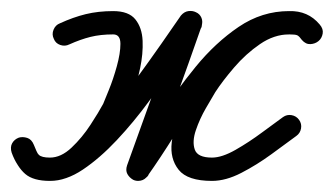

<svg xmlns="http://www.w3.org/2000/svg" viewBox="-41 -305 602 346"><path d="M84 -225Q76 -221 67.5 -224Q59 -227 56 -235Q52 -243 55.5 -251.5Q59 -260 67 -263Q91 -274 113.5 -279.5Q136 -285 163 -285Q191 -285 203 -270Q215 -255 216 -231.5Q217 -208 211.5 -182Q206 -156 197.5 -133.5Q189 -111 182 -98Q170 -75 150 -47Q130 -19 104.5 1Q79 21 49 21Q21 21 5 8Q-11 -5 -20 -30Q-23 -40 -19 -47Q-15 -54 -7 -57Q0 -59 8 -56.5Q16 -54 20 -44Q25 -31 28.5 -26Q32 -21 49 -21Q70 -21 95.5 -41Q121 -61 148.5 -92.5Q176 -124 202 -159.5Q228 -195 250 -226.5Q272 -258 285 -277Q291 -284 298.5 -285Q306 -286 312 -283Q319 -280 322 -273Q325 -266 322 -257Q299 -191 275 -125Q251 -59 228 7Q225 16 216.5 17Q208 18 201 14Q193 10 189 3Q185 -4 191 -12Q216 -48 246 -94.5Q276 -141 311.5 -184.5Q347 -228 389 -256.5Q431 -285 480 -285Q514 -286 535 -261Q542 -253 540.5 -244.5Q539 -236 533 -231Q527 -226 518.5 -225.5Q510 -225 503 -233Q498 -240 494.5 -241.5Q491 -243 480 -243Q453 -243 427.5 -225.5Q402 -208 381 -183.5Q360 -159 347 -139Q341 -129 330 -110Q319 -91 312 -70.5Q305 -50 310 -35.5Q315 -21 341 -21Q359 -21 383.5 -35Q408 -49 431.5 -66.5Q455 -84 469 -94Q476 -99 484.5 -97.5Q493 -96 498 -89Q503 -82 501.5 -73.5Q500 -65 493 -60Q474 -46 448 -27Q422 -8 394 6.5Q366 21 341 21Q297 21 281 1Q265 -19 268.5 -48.5Q272 -78 285 -108.5Q298 -139 312 -161Q329 -188 355 -217Q381 -246 413 -265.5Q445 -285 480 -285Q514 -285 535 -261Q542 -253 540.5 -244.5Q539 -236 533 -231Q527 -226 518.5 -225.5Q510 -225 503 -233Q498 -240 494.5 -242Q491 -244 481 -243Q440 -243 403 -215.5Q366 -188 333.5 -146.5Q301 -105 274 -62Q247 -19 225 12Q220 19 212.5 20.5Q205 22 199 19Q192 15 188.5 8.5Q185 2 188 -7Q212 -73 235.5 -139Q259 -205 283 -272Q286 -280 294 -281Q302 -282 309 -278Q317 -274 321 -266.5Q325 -259 320 -252Q303 -229 279 -194.5Q255 -160 227.5 -122.5Q200 -85 169.5 -52.5Q139 -20 108.5 0.5Q78 21 49 21Q19 21 4.5 8.5Q-10 -4 -20 -30Q-23 -39 -18.5 -46.5Q-14 -54 -7 -56Q0 -59 8 -56.5Q16 -54 20 -44Q24 -31 29 -26Q34 -21 49 -21Q69 -21 88 -39Q107 -57 122 -80Q137 -103 145 -118Q147 -123 155 -142.5Q163 -162 169.5 -185.5Q176 -209 176 -226Q176 -243 163 -243Q140 -243 122 -238.5Q104 -234 84 -225Q84 -225 84 -225Q84 -225 84 -225Z"/></svg>

Font: FRB American Cursive Medium
Style: Italic
Weight: 500
Italic angle: -25°
Version: Version 2.0;Modular Font Editor K font №1